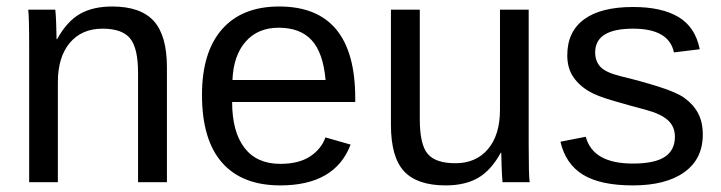

<svg xmlns="http://www.w3.org/2000/svg" viewBox="-20 -558 2208 588"><path d="M157.2 -306.2V0H69.3V-415.5Q69.3 -507.8 66.4 -528.3H149.4Q150.9 -514.2 151.9 -490Q152.8 -465.8 153.3 -438H154.8Q185.1 -492.7 224.9 -515.4Q264.6 -538.1 323.7 -538.1Q410.6 -538.1 450.9 -493.7Q491.2 -449.2 491.2 -352.1V0H402.8V-335Q402.8 -410.6 378.4 -440.4Q354 -470.2 293.9 -470.2Q230.5 -470.2 193.8 -426.8Q157.2 -383.3 157.2 -306.2Z M690.9 -245.6Q690.9 -154.8 728.5 -105.5Q766.1 -56.2 838.4 -56.2Q895.5 -56.2 929.9 -79.1Q964.4 -102.1 976.6 -137.2L1053.7 -115.2Q1006.3 9.8 838.4 9.8Q721.2 9.8 659.9 -60.1Q598.6 -129.9 598.6 -267.6Q598.6 -398.4 659.9 -468.3Q721.2 -538.1 835 -538.1Q1067.9 -538.1 1067.9 -257.3V-245.6ZM977.1 -313Q969.7 -396.5 934.6 -434.8Q899.4 -473.1 833.5 -473.1Q769.5 -473.1 732.2 -430.4Q694.8 -387.7 691.9 -313Z M1513.7 -90.3Q1483.4 -35.6 1443.6 -12.9Q1403.8 9.8 1344.7 9.8Q1257.8 9.8 1217.5 -33.4Q1177.2 -76.7 1177.2 -176.3V-528.3H1265.6V-193.4Q1265.6 -114.3 1290.3 -86.2Q1314.9 -58.1 1374.5 -58.1Q1438 -58.1 1474.6 -101.6Q1511.2 -145 1511.2 -222.2V-528.3H1599.1V-112.8Q1599.1 -20.5 1602.1 0H1519Q1518.6 -2.4 1517.3 -22.9Q1516.1 -43.5 1515.1 -90.3Z M2132.3 -146Q2132.3 -71.3 2075.9 -30.8Q2019.5 9.8 1918 9.8Q1819.3 9.8 1765.9 -22.7Q1712.4 -55.2 1696.3 -124L1773.9 -139.2Q1795.9 -57.1 1918 -57.1Q1984.9 -57.1 2015.9 -77.6Q2046.9 -98.1 2046.9 -139.2Q2046.9 -170.4 2025.4 -189.9Q2003.9 -209.5 1956.1 -222.2Q1899.4 -237.3 1866 -247.1Q1832.5 -256.8 1814.5 -263.9Q1796.4 -271 1785.6 -277.3Q1753.4 -295.9 1735.4 -322.8Q1717.3 -349.6 1717.3 -388.7Q1717.3 -460.9 1768.8 -498.8Q1820.3 -536.6 1918.9 -536.6Q2006.3 -536.6 2057.9 -505.9Q2109.4 -475.1 2123 -407.2L2043.9 -397.5Q2028.8 -470.2 1918.9 -470.2Q1802.7 -470.2 1802.7 -397.5Q1802.7 -370.6 1818.8 -353.3Q1835 -335.9 1880.4 -324.7Q1941.4 -310.1 1996.6 -292.7Q2051.8 -275.4 2075.7 -258.3Q2103.5 -238.3 2117.9 -211.2Q2132.3 -184.1 2132.3 -146Z"/></svg>

Font: Arimo
Style: Regular
Weight: 400
Designer: Steve Matteson
Foundry: Monotype Imaging Inc.
Version: Version 1.33